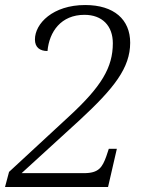

<svg xmlns="http://www.w3.org/2000/svg" viewBox="-30 -744 587 764"><path d="M-10 0H400L435 -152H403L393 -122C377 -78 363 -55 304 -55H56L288 -267C424 -393 488 -474 488 -574C488 -666 424 -724 309 -724C180 -724 109 -650 109 -587C109 -555 129 -541 159 -541C166 -618 213 -685 306 -685C377 -685 419 -641 419 -572C419 -476 374 -400 246 -282L6 -60Z"/></svg>

Font: Noto Serif Tamil Light
Style: Italic
Weight: 300
Italic angle: -12°
Designer: Indian Type Foundry, Tom Grace, and the Monotype Design Team
Foundry: Monotype Imaging Inc.
Version: Version 2.003